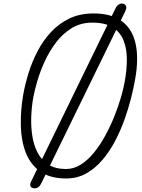

<svg xmlns="http://www.w3.org/2000/svg" viewBox="-20 -1007 802 1086"><path d="M354.5 2.5Q262.5 2.5 206.8 -37.5Q151 -77.5 125.2 -145Q99.5 -212.5 97.8 -296.8Q96 -381 111 -469.5Q121.5 -529.5 141.5 -594Q161.5 -658.5 193 -718.5Q224.5 -778.5 269.2 -826.5Q314 -874.5 373.5 -902.8Q433 -931 509 -931Q610.5 -931 669.8 -886.8Q729 -842.5 747.2 -758.8Q765.5 -675 744 -556.5Q735.5 -508.5 720.5 -449.2Q705.5 -390 682.8 -327Q660 -264 628.8 -205.2Q597.5 -146.5 557 -99.8Q516.5 -53 466.2 -25.2Q416 2.5 354.5 2.5ZM176.5 58.5Q166.5 58.5 159.5 54.2Q152.5 50 151.2 41.2Q150 32.5 156 19.5L631 -955Q639.5 -973.5 649.5 -980.2Q659.5 -987 670 -987Q679 -987 685.8 -982Q692.5 -977 694.2 -967.5Q696 -958 689 -944L213 31Q205.5 46 196.2 52.2Q187 58.5 176.5 58.5ZM353.5 -51Q397.5 -51 437 -76Q476.5 -101 511 -143.2Q545.5 -185.5 574.2 -237.8Q603 -290 625.5 -345.8Q648 -401.5 663.2 -453.2Q678.5 -505 685.5 -545.5Q697 -608 697.5 -667.5Q698 -727 680.2 -774.8Q662.5 -822.5 619.8 -850.8Q577 -879 502 -879Q436.5 -879 385.8 -848Q335 -817 297.2 -767.2Q259.5 -717.5 233.2 -660.2Q207 -603 191.2 -549Q175.5 -495 168.5 -457Q159 -405.5 156.8 -349Q154.5 -292.5 162.5 -239.5Q170.5 -186.5 192.5 -144Q214.5 -101.5 253.8 -76.2Q293 -51 353.5 -51Z"/></svg>

Font: Edu AU VIC WA NT Hand
Style: Regular
Weight: 400
Designer: Tina and Corey Anderson, Eben Sorkin, Mirko Velimirovic
Foundry: Google for Education
Version: Version 1.001